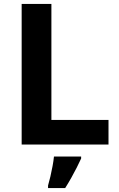

<svg xmlns="http://www.w3.org/2000/svg" viewBox="-20 -800 605 975"><path d="M90 -66V-780H241V-191H531V-66ZM392 5Q382 27 369.5 51.5Q357 76 342.5 102Q328 128 311 155H224V142Q230 122 236 96Q242 70 247 43Q252 16 254 -5H392Z"/></svg>

Font: Noto Sans Malayalam UI
Style: Regular
Weight: 400
Designer: Jelle Bosma - Monotype Design Team
Foundry: Monotype Imaging Inc.
Version: Version 2.104